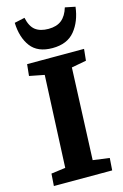

<svg xmlns="http://www.w3.org/2000/svg" viewBox="-141 -1016 692 1078"><g transform="rotate(-15 205.0 -477.5)"><path d="M144 -616 57 -633 64 -700H395L388 -633L302 -617L280 -84L376 -71L371 0H32L37 -71L120 -82ZM117 -955Q128 -903 156 -881.5Q184 -860 232 -860Q280 -860 308.5 -883Q337 -906 351 -953L410 -941Q400 -858 356 -804Q312 -750 226 -750Q140 -750 100 -803Q60 -856 57 -942Z"/></g></svg>

Font: Literata 12pt
Style: Bold Italic
Weight: 700
Italic angle: -2°
Designer: Latin by Veronika Burian and Jose Scaglione. Greek by Irene Vlachou. Cyrillic by Vera Evstafieva
Foundry: TypeTogether
Version: Version 3.002